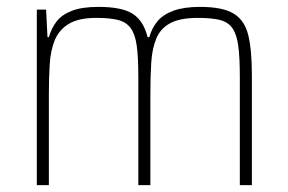

<svg xmlns="http://www.w3.org/2000/svg" viewBox="-20 -538 837 558"><path d="M87 0V-510H114L118 -430H122Q129 -455 144 -475Q159 -495 188.5 -506.5Q218 -518 266 -518Q334 -518 365.5 -498Q397 -478 409 -430H414Q421 -456 437.5 -476Q454 -496 484.5 -507Q515 -518 561 -518Q627 -518 659 -498.5Q691 -479 701.5 -436Q712 -393 712 -320V0H677V-315Q677 -371 672.5 -404.5Q668 -438 655.5 -456Q643 -474 619 -480Q595 -486 555 -486Q503 -486 474.5 -470.5Q446 -455 434 -425.5Q422 -396 419.5 -355.5Q417 -315 417 -264V0H382V-315Q382 -371 377.5 -404.5Q373 -438 360 -456Q347 -474 323 -480Q299 -486 260 -486Q209 -486 180.5 -469Q152 -452 139.5 -422Q127 -392 124.5 -351.5Q122 -311 122 -264V0Z"/></svg>

Font: Saira Thin SemiCondensed
Style: Regular
Weight: 100
Width: 4
Version: Version 1.101